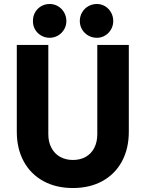

<svg xmlns="http://www.w3.org/2000/svg" viewBox="-20 -948 740 976"><path d="M65.4 -278.3V-719.7H225.6V-265.6Q225.6 -226.1 241.5 -196.3Q257.3 -166.5 285.6 -150.6Q314 -134.8 350.6 -134.8Q388.2 -134.8 416.3 -150.9Q444.3 -167 459.5 -196.8Q474.6 -226.6 474.6 -265.6V-719.7H634.8V-278.3Q634.8 -192.4 599.9 -127.7Q564.9 -63 500.7 -27.6Q436.5 7.8 350.6 7.8Q264.6 7.8 200.2 -27.6Q135.7 -63 100.6 -127.7Q65.4 -192.4 65.4 -278.3ZM385.7 -840.8Q385.7 -864.7 397.2 -884.8Q408.7 -904.8 428.7 -916.3Q448.7 -927.7 472.7 -927.7Q495.1 -927.7 514.2 -916.3Q533.2 -904.8 544.4 -884.8Q555.7 -864.7 555.7 -840.8Q555.7 -817.9 544.4 -798.3Q533.2 -778.8 514.2 -767.3Q495.1 -755.9 472.7 -755.9Q448.7 -755.9 428.7 -767.3Q408.7 -778.8 397.2 -798.3Q385.7 -817.9 385.7 -840.8ZM147.5 -840.8Q147 -864.7 158.2 -884.8Q169.4 -904.8 189.2 -916.3Q209 -927.7 232.4 -927.7Q255.4 -927.7 274.9 -916.3Q294.4 -904.8 305.9 -884.8Q317.4 -864.7 317.4 -840.8Q317.4 -817.9 305.9 -798.3Q294.4 -778.8 274.9 -767.3Q255.4 -755.9 232.4 -755.9Q209 -755.9 189.2 -767.3Q169.4 -778.8 158.2 -798.3Q147 -817.9 147.5 -840.8Z"/></svg>

Font: Reddit Sans Vanilla ExtraBold
Style: Regular
Weight: 800
Designer: Stephen Hutchings
Foundry: Reddit
Version: Version 1.013